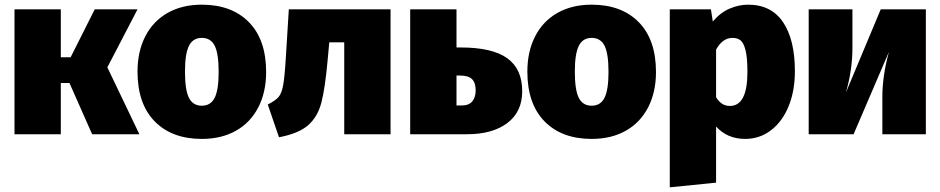

<svg xmlns="http://www.w3.org/2000/svg" viewBox="-20 -574 4021 821"><path d="M439 -286 576 0H374L277 -219H240V0H42V-534H240V-329H282L385 -534H568Z M1118 -266Q1118 -180 1084.5 -115Q1051 -50 989 -15Q927 20 843 20Q715 20 641.5 -55Q568 -130 568 -268Q568 -354 601.5 -419Q635 -484 697 -519Q759 -554 843 -554Q971 -554 1044.5 -479Q1118 -404 1118 -266ZM771 -268Q771 -189 788 -155.5Q805 -122 843 -122Q881 -122 898 -156Q915 -190 915 -266Q915 -345 898 -378.5Q881 -412 843 -412Q805 -412 788 -378Q771 -344 771 -268Z M1650 -534V0H1452V-393H1388L1381 -317Q1370 -195 1354 -134.5Q1338 -74 1297.5 -38.5Q1257 -3 1173 13L1125 -127Q1158 -144 1171 -159Q1184 -174 1190.5 -208Q1197 -242 1202 -324L1215 -534Z M2213 -184Q2213 -96 2149.5 -48Q2086 0 1977 0H1734V-534H1932V-371H1950Q2085 -371 2149 -325Q2213 -279 2213 -184ZM2014 -188Q2014 -220 1998.5 -235.5Q1983 -251 1947 -251H1932V-123H1955Q1985 -123 1999.5 -140.5Q2014 -158 2014 -188Z M2785 -266Q2785 -180 2751.5 -115Q2718 -50 2656 -15Q2594 20 2510 20Q2382 20 2308.5 -55Q2235 -130 2235 -268Q2235 -354 2268.5 -419Q2302 -484 2364 -519Q2426 -554 2510 -554Q2638 -554 2711.5 -479Q2785 -404 2785 -266ZM2438 -268Q2438 -189 2455 -155.5Q2472 -122 2510 -122Q2548 -122 2565 -156Q2582 -190 2582 -266Q2582 -345 2565 -378.5Q2548 -412 2510 -412Q2472 -412 2455 -378Q2438 -344 2438 -268Z M3379 -269Q3379 -186 3352.5 -120.5Q3326 -55 3277.5 -17.5Q3229 20 3166 20Q3090 20 3042 -33V207L2844 227V-534H3020L3028 -482Q3060 -520 3099.5 -537Q3139 -554 3179 -554Q3278 -554 3328.5 -479Q3379 -404 3379 -269ZM3176 -266Q3176 -327 3168 -359Q3160 -391 3146.5 -401.5Q3133 -412 3112 -412Q3070 -412 3042 -362V-158Q3055 -138 3069 -129.5Q3083 -121 3101 -121Q3176 -121 3176 -266Z M3939 0H3753V-160Q3753 -249 3781 -352L3630 0H3438V-534H3625V-370Q3625 -274 3597 -178L3746 -534H3939Z"/></svg>

Font: FiraGO Heavy
Style: Regular
Weight: 900
Designer: bBox Type
Foundry: bBox Type GmbH
Version: Version 1.001